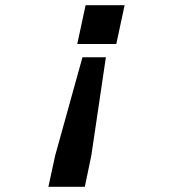

<svg xmlns="http://www.w3.org/2000/svg" viewBox="-20 -572 690 738"><path d="M309 -552H459L427 -403H277ZM387 -352 331 26 306 146H166L192 26L297 -352Z"/></svg>

Font: Azeret Mono Thin Medium
Style: Italic
Weight: 500
Italic angle: -12°
Version: Version 1.002